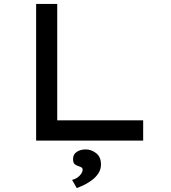

<svg xmlns="http://www.w3.org/2000/svg" viewBox="-20 -720 878 983"><path d="M165 0V-700H273V-104H713V0ZM373 243 349 201Q363 198 375 190Q387 182 395 170.5Q403 159 403 149Q403 141 397.5 137.5Q392 134 383 131Q372 128 363 121Q354 114 354 94Q354 70 373 57.5Q392 45 419 45Q447 45 472 64Q497 83 497 122Q497 147 484 167Q471 187 451 202Q431 217 410 227Q389 237 373 243Z"/></svg>

Font: Lexend Tera
Style: Regular
Weight: 400
Designer: Bonnie Shaver-Troup, Thomas Jockin
Foundry: Lexend
Version: Version 1.007